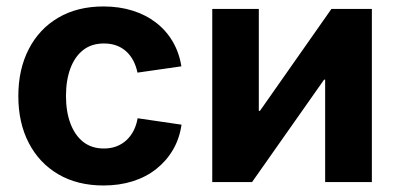

<svg xmlns="http://www.w3.org/2000/svg" viewBox="-20 -567 1238 598"><path d="M302.2 10.7Q221.2 10.7 161.6 -24.2Q102.1 -59.1 69.6 -121.8Q37.1 -184.6 37.1 -267.6Q37.1 -351.1 69.6 -414.1Q102.1 -477.1 161.6 -512Q221.2 -546.9 302.2 -546.9Q351.6 -546.9 392.8 -533.9Q434.1 -521 465.8 -496.6Q497.6 -472.2 517.8 -437.7Q538.1 -403.3 544.9 -360.4L408.2 -340.8Q403.8 -361.8 395 -378.4Q386.2 -395 373 -407Q359.9 -418.9 342.5 -425.3Q325.2 -431.6 303.7 -431.6Q265.1 -431.6 239 -411.1Q212.9 -390.6 199.2 -353.8Q185.5 -316.9 185.5 -268.1Q185.5 -219.7 199.2 -182.9Q212.9 -146 239 -125.2Q265.1 -104.5 303.7 -104.5Q325.2 -104.5 342.5 -111.1Q359.9 -117.7 373.3 -129.9Q386.7 -142.1 395.8 -159.4Q404.8 -176.8 408.7 -198.7L545.4 -178.7Q539.1 -135.3 518.8 -100.6Q498.5 -65.9 466.8 -40.8Q435.1 -15.6 393.3 -2.4Q351.6 10.7 302.2 10.7Z M1138.2 0H992.7V-318.8H989.3L765.1 0H641.1V-539.1H786.1V-221.7H789.6L1012.2 -539.1H1138.2Z"/></svg>

Font: Inter 18pt
Style: Bold
Weight: 700
Designer: Rasmus Andersson
Foundry: rsms
Version: Version 4.001;git-66647c0bb